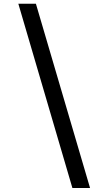

<svg xmlns="http://www.w3.org/2000/svg" viewBox="-20 -802 510 1000"><path d="M357 177 75.5 -782.5H167L449 177Z"/></svg>

Font: Merriweather Light 18pt SemiBold
Style: Italic
Weight: 600
Italic angle: -7.8°
Version: Version 2.101